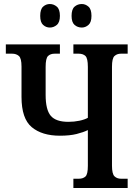

<svg xmlns="http://www.w3.org/2000/svg" viewBox="-20 -935 676 955"><path d="M387 -798Q366 -798 351 -811Q336 -824 336 -856Q336 -889 351 -902Q366 -915 387 -915Q405 -915 420 -902Q435 -889 435 -856Q435 -824 420 -811Q405 -798 387 -798ZM228 -798Q209 -798 194.5 -811Q180 -824 180 -856Q180 -889 194.5 -902Q209 -915 228 -915Q247 -915 262.5 -902Q278 -889 278 -856Q278 -824 262.5 -811Q247 -798 228 -798ZM345 0V-46H372Q393 -46 405 -57Q417 -68 417 -110V-288Q395 -277 361 -268.5Q327 -260 278 -260Q189 -260 138 -302.5Q87 -345 87 -453V-604Q87 -645 74 -656.5Q61 -668 40 -668H9V-714H278V-668H252Q231 -668 219 -656.5Q207 -645 207 -602V-463Q207 -389 232.5 -359Q258 -329 320 -329Q349 -329 375 -334.5Q401 -340 417 -349V-602Q417 -645 405 -656.5Q393 -668 371 -668H345V-714H615V-668H582Q562 -668 549.5 -656.5Q537 -645 537 -603V-111Q537 -70 549.5 -58Q562 -46 582 -46H615V0Z"/></svg>

Font: Noto Serif ExtraCondensed SemiBold
Style: Regular
Weight: 600
Width: 2
Designer: Monotype Design Team
Foundry: Monotype Imaging Inc.
Version: Version 2.015; ttfautohint (v1.8.4.7-5d5b)